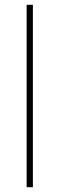

<svg xmlns="http://www.w3.org/2000/svg" viewBox="-20 -780 247 800"><path d="M117 0H91V-760H117Z"/></svg>

Font: Noto Sans UI Thin
Style: Regular
Weight: 250
Designer: Monotype Design Team
Foundry: Monotype Imaging Inc.
Version: Version 1.901